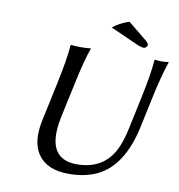

<svg xmlns="http://www.w3.org/2000/svg" viewBox="-89 -900 924 991"><g transform="rotate(10 372.5 -404.0)"><path d="M638.7 -444.8Q666 -573.7 670.9 -645L673.8 -647.9Q691.9 -645 708 -645Q725.6 -645 743.7 -647.9L745.1 -645Q720.7 -578.1 692.4 -444.8L660.6 -294.9Q615.2 -82.5 483.9 -20Q420.4 9.8 335 9.8Q220.7 9.8 172.9 -61.5Q131.3 -125.5 154.3 -235.8L198.7 -444.8Q226.1 -573.7 231 -645L233.9 -647.9Q251.5 -645 284.2 -645Q316.9 -645 335.9 -647.9L336.9 -645Q312.5 -578.1 284.7 -444.8L247.1 -269Q202.1 -47.4 367.7 -45.9Q518.6 -45.9 574.2 -179.7Q590.3 -218.3 603 -276.9ZM509.8 -817.9 612.8 -733.9Q625 -722.2 623.5 -712.9Q618.2 -700.2 605.5 -698.2Q589.4 -698.7 564.9 -710L424.3 -772.9Q461.9 -802.7 509.8 -817.9Z"/></g></svg>

Font: Linux Biolinum Slanted O
Style: Slanted
Weight: 400
Designer: Philipp H. Poll
Foundry: Philipp H. Poll
Version: Version 1.0.4